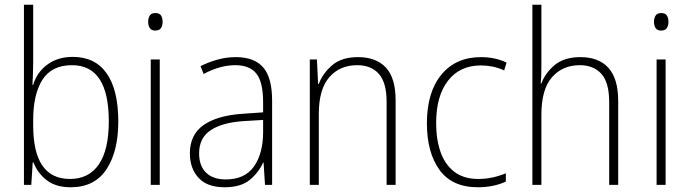

<svg xmlns="http://www.w3.org/2000/svg" viewBox="-20 -780 2911 810"><path d="M120 -520Q120 -497 119 -469.5Q118 -442 117 -422H120Q135 -474 179 -507Q223 -540 287 -540Q381 -540 430 -470.5Q479 -401 479 -267Q479 -141 429 -65.5Q379 10 278 10Q216 10 177.5 -19.5Q139 -49 121 -95H118L112 0H81V-760H120ZM284 -505Q198 -505 159 -443.5Q120 -382 120 -274V-251Q120 -25 275 -25Q355 -25 397 -86.5Q439 -148 439 -268Q439 -505 284 -505Z M635 -725Q653 -725 659.5 -714.5Q666 -704 666 -688Q666 -672 659 -661.5Q652 -651 635 -651Q619 -651 612 -661.5Q605 -672 605 -688Q605 -704 612 -714.5Q619 -725 635 -725ZM654 -529V0H616V-529Z M975 -539Q1053 -539 1090.5 -495.5Q1128 -452 1128 -355V0H1098L1092 -94H1090Q1071 -52 1033.5 -21Q996 10 927 10Q854 10 817.5 -30Q781 -70 781 -133Q781 -212 839 -252.5Q897 -293 1004 -300L1090 -306V-349Q1090 -434 1061.5 -469.5Q1033 -505 973 -505Q941 -505 908 -496Q875 -487 839 -468L826 -501Q860 -518 897.5 -528.5Q935 -539 975 -539ZM1007 -269Q917 -263 868.5 -230.5Q820 -198 820 -133Q820 -80 849.5 -51.5Q879 -23 932 -23Q1012 -23 1050.5 -76.5Q1089 -130 1090 -219V-274Z M1490 -539Q1567 -539 1608 -495Q1649 -451 1649 -356V0H1611V-351Q1611 -431 1578.5 -468Q1546 -505 1487 -505Q1413 -505 1369 -454Q1325 -403 1325 -300V0H1287V-529H1317L1322 -426H1325Q1341 -470 1381 -504.5Q1421 -539 1490 -539Z M1996 10Q1887 10 1834 -63.5Q1781 -137 1781 -260Q1781 -391 1842 -465Q1903 -539 2009 -539Q2069 -539 2117 -516L2107 -483Q2083 -494 2058 -499Q2033 -504 2009 -504Q1920 -504 1870 -439.5Q1820 -375 1820 -261Q1820 -192 1838.5 -139Q1857 -86 1896.5 -55.5Q1936 -25 1998 -25Q2029 -25 2058.5 -31.5Q2088 -38 2114 -49V-14Q2091 -3 2061 3.5Q2031 10 1996 10Z M2264 -504Q2264 -481 2263.5 -464.5Q2263 -448 2261 -428H2264Q2280 -472 2320 -505.5Q2360 -539 2429 -539Q2506 -539 2547 -493.5Q2588 -448 2588 -354V0H2550V-349Q2550 -432 2517 -468.5Q2484 -505 2426 -505Q2353 -505 2308.5 -454Q2264 -403 2264 -296V0H2226V-760H2264Z M2769 -725Q2787 -725 2793.5 -714.5Q2800 -704 2800 -688Q2800 -672 2793 -661.5Q2786 -651 2769 -651Q2753 -651 2746 -661.5Q2739 -672 2739 -688Q2739 -704 2746 -714.5Q2753 -725 2769 -725ZM2788 -529V0H2750V-529Z"/></svg>

Font: Noto Sans Georgian SemiCondensed ExtraLight
Style: Regular
Weight: 200
Width: 4
Designer: Monotype Design Team, Akaki Razmadze
Foundry: Google LLC
Version: Version 2.005; ttfautohint (v1.8.4.7-5d5b)